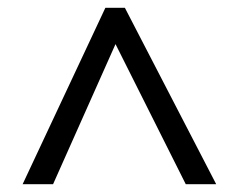

<svg xmlns="http://www.w3.org/2000/svg" viewBox="-20 -739 612 492"><path d="M38 -267 250 -719H300L534 -267H456L276 -626L116 -267Z"/></svg>

Font: uguzrati05
Style: Book
Weight: 400
Designer: Jelle Bosma - Monotype Design Team, Universal Thirst
Foundry: Monotype Imaging Inc.
Version: Version 2.106